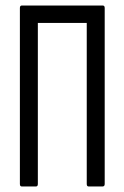

<svg xmlns="http://www.w3.org/2000/svg" viewBox="-20 -675 450 695"><path d="M59 0Q52 0 52 -9V-646Q52 -655 59 -655H352Q359 -655 359 -646V-9Q359 0 351 0H301Q294 0 294 -9V-592H117V-9Q117 0 110 0Z"/></svg>

Font: Sofia Sans Extra Condensed
Style: Regular
Weight: 400
Designer: Botio Nikoltchev, Ani Petrova
Foundry: lettersoup
Version: Version 4.101